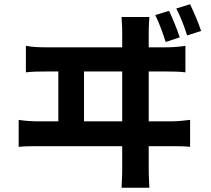

<svg xmlns="http://www.w3.org/2000/svg" viewBox="-20 -831 996 905"><path d="M68 -139C100 -142 134 -142 163 -142H556V-34C556 -25 556 2 553 54H684C681 0 681 -29 681 -36V-142H787C809 -142 849 -142 876 -139V-266C851 -263 820 -259 787 -259H681V-494H765C786 -494 826 -494 854 -490V-615C829 -611 798 -608 765 -608H681V-677C681 -689 681 -712 684 -751H553C556 -707 556 -690 556 -677V-608H197C167 -608 133 -609 102 -615V-490C134 -494 168 -494 197 -494H255V-259H163C133 -259 98 -261 68 -266ZM556 -494V-259H376V-494ZM712 -760C731 -721 748 -674 761 -633L827 -655C816 -691 794 -743 777 -780ZM811 -791C831 -752 849 -706 862 -664L928 -685C916 -722 894 -773 876 -811Z"/></svg>

Font: Kinto Sans
Style: Bold
Weight: 700
Designer: Authors: Ryoko NISHIZUKA  (kana & ideographs); Paul D. Hunt (Latin, Greek & Cyrillic); Wenlong ZHANG  (bopomofo); Sandol
Foundry: Adobe Systems Incorporated, ookami Inc.
Version: Version 0.001